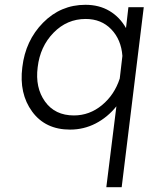

<svg xmlns="http://www.w3.org/2000/svg" viewBox="-20 -530 638 800"><path d="M515 -500H579L487 250H423L465 -87Q428 -41 378.5 -15.5Q329 10 272 10Q169 10 114 -65Q59 -140 73 -250Q86 -361 159.5 -435.5Q233 -510 336 -510Q393 -510 436 -484.5Q479 -459 505 -413ZM288 -49Q353 -49 405 -92Q457 -135 479 -203L490 -297Q485 -365 443.5 -408Q402 -451 337 -451Q259 -451 203 -393.5Q147 -336 137 -250Q126 -165 167.5 -107Q209 -49 288 -49Z"/></svg>

Font: Orkney Light
Style: LightItalic
Weight: 300
Designer: Samuel Oakes and Alfredo Marco Pradil
Foundry: Alfredo Marco Pradil
Version: 1.0; ttfautohint (v1.5)